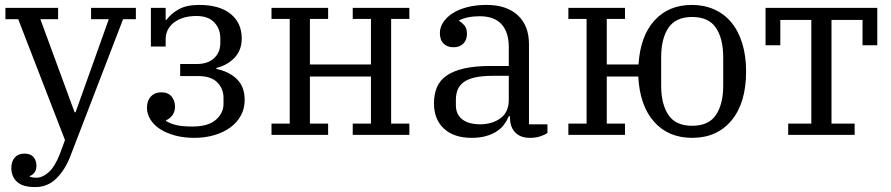

<svg xmlns="http://www.w3.org/2000/svg" viewBox="-20 -548 3618 780"><path d="M123 212Q72 212 49 190.5Q26 169 26 134Q26 108 40 92Q54 76 80 76Q103 76 115.5 89.5Q128 103 128 126Q128 143 119.5 153.5Q111 164 101 167V170Q112 174 127 174Q153 174 178 151.5Q203 129 223 78L244 21L54 -470H2V-516H216V-470H144L283 -92H287L422 -470H350V-516H532V-470H480L266 86Q245 141 209.5 176.5Q174 212 123 212Z M770 12Q725 12 689.5 2Q654 -8 629 -24.5Q604 -41 590.5 -63.5Q577 -86 577 -110Q577 -139 593 -156Q609 -173 635 -173Q663 -173 677 -156Q691 -139 691 -115Q691 -96 681.5 -81.5Q672 -67 654 -59V-57Q671 -46 695.5 -40Q720 -34 762 -34Q825 -34 856.5 -61Q888 -88 888 -126V-151Q888 -187 863 -213Q838 -239 785 -239H712V-288H780Q824 -288 849.5 -311.5Q875 -335 875 -373V-393Q875 -431 850.5 -457Q826 -483 778 -483Q722 -483 687.5 -457Q653 -431 653 -388V-359H593V-516H653V-467H656Q675 -493 706.5 -510.5Q738 -528 789 -528Q872 -528 917 -491.5Q962 -455 962 -392Q962 -344 933 -313.5Q904 -283 859 -272V-268Q912 -257 943 -226Q974 -195 974 -142Q974 -107 958.5 -78.5Q943 -50 915.5 -30Q888 -10 850.5 1Q813 12 770 12Z M1083 -46H1157V-471H1083V-516H1313V-471H1239V-286H1487V-471H1413V-516H1643V-471H1569V-46H1643V0H1413V-46H1487V-237H1239V-46H1313V0H1083Z M1896 12Q1824 12 1783.5 -25.5Q1743 -63 1743 -128Q1743 -165 1755 -193.5Q1767 -222 1794.5 -241Q1822 -260 1866 -270Q1910 -280 1973 -280H2047V-356Q2047 -417 2017.5 -449.5Q1988 -482 1929 -482Q1903 -482 1881 -477.5Q1859 -473 1845 -465V-463Q1856 -457 1866.5 -445Q1877 -433 1877 -411Q1877 -385 1862 -370.5Q1847 -356 1822 -356Q1798 -356 1782.5 -370.5Q1767 -385 1767 -414Q1767 -436 1780 -456.5Q1793 -477 1817 -493Q1841 -509 1876.5 -518.5Q1912 -528 1957 -528Q2038 -528 2083.5 -486Q2129 -444 2129 -368V-43H2204V-8Q2193 0 2174.5 6Q2156 12 2133 12Q2094 12 2073 -10Q2052 -32 2052 -69V-76H2047Q2040 -59 2028.5 -43Q2017 -27 1999 -15Q1981 -3 1955.5 4.5Q1930 12 1896 12ZM1931 -43Q1979 -43 2013 -67.5Q2047 -92 2047 -143V-240H1982Q1939 -240 1910 -233.5Q1881 -227 1864 -214.5Q1847 -202 1839.5 -184Q1832 -166 1832 -142V-121Q1832 -83 1858 -63Q1884 -43 1931 -43Z M2792 12Q2695 12 2637 -53.5Q2579 -119 2573 -237H2445V-46H2519V0H2289V-46H2363V-471H2289V-516H2519V-471H2445V-286H2574Q2581 -401 2638.5 -464.5Q2696 -528 2791 -528Q2841 -528 2882 -509.5Q2923 -491 2951.5 -456.5Q2980 -422 2995.5 -371.5Q3011 -321 3011 -258Q3011 -130 2952 -59Q2893 12 2792 12ZM2792 -37Q2859 -37 2888.5 -81Q2918 -125 2918 -200V-316Q2918 -391 2888.5 -435Q2859 -479 2792 -479Q2725 -479 2695.5 -435Q2666 -391 2666 -316V-200Q2666 -125 2695.5 -81Q2725 -37 2792 -37Z M3182 -46H3276V-467H3150V-364H3090V-516H3544V-364H3484V-467H3358V-46H3452V0H3182Z"/></svg>

Font: IBM Plex Serif
Style: Regular
Weight: 400
Designer: Mike Abbink, Paul van der Laan, Pieter van Rosmalen
Foundry: Bold Monday
Version: Version 3.001